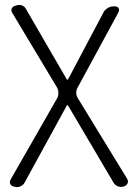

<svg xmlns="http://www.w3.org/2000/svg" viewBox="-20 -560 549 786"><path d="M81 187Q76 197 64.5 202.5Q53 208 42 205L37 204Q26 202 22 193Q18 184 24 174L214 -158Q219 -167 219 -179.5Q219 -192 214 -201L31 -506Q24 -516 28 -525Q32 -534 44 -537L48 -538Q59 -542 70.5 -537.5Q82 -533 87 -522L254 -234H258L403 -508Q408 -519 420 -526.5Q432 -534 444 -534H449Q461 -534 465.5 -526.5Q470 -519 464 -508L298 -202Q286 -181 298 -159L500 171Q506 181 502.5 190Q499 199 488 203L484 204Q473 207 462 202.5Q451 198 445 188L258 -129H254Z"/></svg>

Font: Chiron GoRound TC L
Style: Regular
Weight: 300
Designer: Ryoko NISHIZUKA 西塚涼子 (kana, bopomofo & ideographs); Paul D. Hunt (Latin, Greek & Cyrillic); Sandoll Communications 산돌커뮤니
Foundry: Adobe
Version: Version 1.000;hotconv 1.1.1;makeotfexe 2.6.0